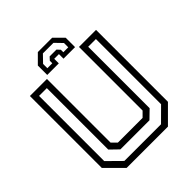

<svg xmlns="http://www.w3.org/2000/svg" viewBox="-232 -989 1127 1127"><g transform="rotate(-45 332.0 -425.0)"><path d="M160.5 0 57.5 -103V-700H199V-172L229.5 -141.5H434.5L465 -172V-700H606.5V-103L503.5 0ZM180 -38.5H484.5L568 -121.5V-662.5H504V-152.5L453 -103H211.5L160.5 -152.5V-662.5H96V-121.5ZM392 -849.5 448 -793.5V-715.5H352V-753.5H313V-715.5H217V-793.5L273 -849.5ZM376 -823H288.5L245.5 -778.5V-743H286.5V-763.5L304 -782.5H360.5L378 -763.5V-743H419V-778.5Z"/></g></svg>

Font: Tourney Thin
Style: Regular
Weight: 400
Version: Version 1.015